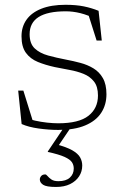

<svg xmlns="http://www.w3.org/2000/svg" viewBox="-20 -520 508 781"><path d="M246.5 -500.5Q289.5 -500.5 321.2 -494Q353 -487.5 381 -476L394 -355H373L336.5 -470L376.5 -440Q337.5 -459 307 -466.5Q276.5 -474 247.5 -474Q174 -474 137.2 -450.8Q100.5 -427.5 100.5 -381Q100.5 -342.5 121.2 -323Q142 -303.5 175.8 -294.2Q209.5 -285 248.5 -277.5Q278 -272 307 -264.2Q336 -256.5 360 -242Q384 -227.5 398.5 -202.2Q413 -177 413 -136.5Q413 -93.5 391.5 -60.8Q370 -28 326.5 -9.8Q283 8.5 217 8.5Q179.5 8.5 137.8 2.8Q96 -3 68 -15.5L54 -151.5H75L116.5 -18L82.5 -41.5Q99.5 -34.5 123 -29.2Q146.5 -24 171.5 -21.2Q196.5 -18.5 216.5 -18.5Q301 -18.5 339.8 -49Q378.5 -79.5 378.5 -131.5Q378.5 -168 362.2 -188.5Q346 -209 320 -219.5Q294 -230 263.2 -235.5Q232.5 -241 203.5 -247Q164.5 -255.5 134 -268Q103.5 -280.5 85.5 -305Q67.5 -329.5 67.5 -372.5Q67.5 -411 87.8 -439.8Q108 -468.5 148 -484.5Q188 -500.5 246.5 -500.5ZM208 240.5Q168.5 240.5 155.2 231.5Q142 222.5 142 210Q142 202.5 147.5 196Q153 189.5 164 189.5Q168 189.5 173.5 196.2Q179 203 189 210Q199 217 217.5 217Q248.5 217 264.2 202.5Q280 188 280 165.5Q280 151 272.5 139.8Q265 128.5 242.5 118.2Q220 108 174.5 98V96L239 0H267L213.5 79L207 66.5Q250.5 78 273.8 91.2Q297 104.5 305.8 120Q314.5 135.5 314.5 153.5Q314.5 177.5 301.8 197.2Q289 217 265.2 228.8Q241.5 240.5 208 240.5Z"/></svg>

Font: Newsreader 9pt ExtraLight
Style: Regular
Weight: 250
Designer: Hugues Gentile
Foundry: Production Type
Version: Version 1.003